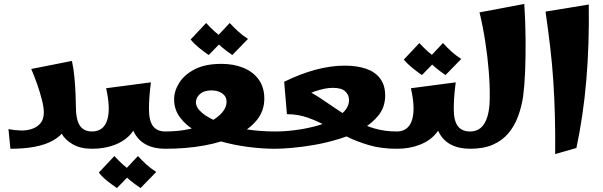

<svg xmlns="http://www.w3.org/2000/svg" viewBox="-20 -757 3066 977"><path d="M33 0 23 -100Q53 -94 84.5 -93Q116 -92 142.5 -101Q169 -110 186 -130Q203 -150 203 -185Q203 -210 193.5 -248Q184 -286 169.5 -327.5Q155 -369 139 -406L346 -447Q355 -406 359 -360.5Q363 -315 364.5 -277Q366 -239 366 -220Q366 -147 386.5 -117.5Q407 -88 448 -88L468 -44L448 0Q391 0 351.5 -22Q312 -44 292 -79.5Q272 -115 272 -156L324 -154Q324 -84 249.5 -42Q175 0 33 0Z M448 0V-88Q506 -88 525 -144.5Q544 -201 520 -308L748 -338Q742 -293 740 -260Q738 -227 738 -202L681 -172Q681 -119 650 -80.5Q619 -42 566.5 -21Q514 0 448 0ZM821 0Q764 0 723 -21.5Q682 -43 660 -88Q638 -133 638 -202H738Q738 -143 758.5 -115.5Q779 -88 821 -88L841 -44ZM575 200Q550 183 525.5 163.5Q501 144 483 121L562 37Q583 60 605 80Q627 100 655 118ZM695 200Q670 183 645.5 163.5Q621 144 603 121L682 37Q703 60 725 80Q747 100 775 118Z M821 0V-88Q890 -88 947 -101Q1004 -114 1046 -136Q1088 -158 1110.5 -184.5Q1133 -211 1133 -239Q1133 -266 1111 -281.5Q1089 -297 1056 -297Q1019 -297 998 -279Q977 -261 977 -236Q977 -209 1008.5 -182.5Q1040 -156 1095.5 -134.5Q1151 -113 1224 -100.5Q1297 -88 1381 -88L1401 -44L1381 0Q1313 0 1241 -9.5Q1169 -19 1102 -38Q1035 -57 981.5 -87Q928 -117 897 -158Q866 -199 866 -251Q866 -294 892 -335.5Q918 -377 971 -404.5Q1024 -432 1107 -432Q1170 -432 1219.5 -411.5Q1269 -391 1297 -351.5Q1325 -312 1325 -255Q1325 -193 1286.5 -145.5Q1248 -98 1179 -65.5Q1110 -33 1018.5 -16.5Q927 0 821 0ZM1042 -477Q1017 -494 992.5 -514Q968 -534 950 -556L1029 -640Q1050 -617 1072 -597Q1094 -577 1122 -559ZM1162 -477Q1137 -494 1112.5 -514Q1088 -534 1070 -556L1149 -640Q1170 -617 1192 -597Q1214 -577 1242 -559Z M1381 0V-88Q1428 -88 1479.5 -94.5Q1531 -101 1580 -113.5Q1629 -126 1668.5 -145.5Q1708 -165 1732 -190.5Q1756 -216 1756 -248Q1756 -274 1737 -292Q1718 -310 1673 -310Q1634 -310 1580.5 -291.5Q1527 -273 1474 -240L1426 -341Q1508 -381 1585 -402Q1662 -423 1734 -423Q1796 -423 1842 -407.5Q1888 -392 1914 -358Q1940 -324 1940 -271Q1940 -214 1907.5 -172Q1875 -130 1822.5 -100Q1770 -70 1707 -50.5Q1644 -31 1581 -20Q1518 -9 1465 -4.5Q1412 0 1381 0ZM1999 0Q1921 0 1859 -18Q1797 -36 1744.5 -62Q1692 -88 1643.5 -114.5Q1595 -141 1545.5 -158.5Q1496 -176 1440 -176L1426 -341Q1478 -329 1524 -306.5Q1570 -284 1613 -255.5Q1656 -227 1699 -197.5Q1742 -168 1788.5 -143Q1835 -118 1886.5 -103Q1938 -88 1999 -88L2019 -44Z M1999 0V-88Q2057 -88 2076 -144.5Q2095 -201 2071 -308L2299 -338Q2293 -293 2291 -260Q2289 -227 2289 -202L2232 -172Q2232 -119 2201 -80.5Q2170 -42 2117.5 -21Q2065 0 1999 0ZM2372 0Q2315 0 2274 -21.5Q2233 -43 2211 -88Q2189 -133 2189 -202H2289Q2289 -143 2309.5 -115.5Q2330 -88 2372 -88L2392 -44ZM2127 -375Q2102 -392 2077.5 -412Q2053 -432 2035 -454L2114 -538Q2135 -515 2157 -495Q2179 -475 2207 -457ZM2247 -375Q2222 -392 2197.5 -412Q2173 -432 2155 -454L2234 -538Q2255 -515 2277 -495Q2299 -475 2327 -457Z M2372 0V-88Q2423 -88 2447.5 -133Q2472 -178 2472 -259Q2473 -322 2467 -396Q2461 -470 2449 -547Q2437 -624 2420 -694L2648 -737Q2654 -640 2654.5 -552Q2655 -464 2652 -391.5Q2649 -319 2642 -267Q2634 -213 2616 -164.5Q2598 -116 2567 -79Q2536 -42 2488.5 -21Q2441 0 2372 0Z M2805 27Q2806 -80 2803.5 -170.5Q2801 -261 2795.5 -345Q2790 -429 2780 -514.5Q2770 -600 2756 -698L2976 -734Q2979 -531 2963.5 -349Q2948 -167 2913 -4Z"/></svg>

Font: Marhey Light SemiBold
Style: Regular
Weight: 600
Version: Version 1.000